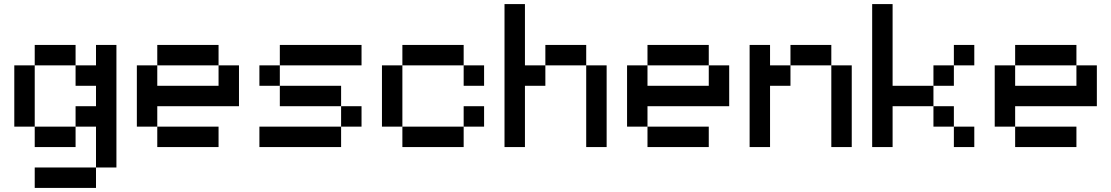

<svg xmlns="http://www.w3.org/2000/svg" viewBox="-20 -720 5440 940"><path d="M150 200V100H450V-100H350V0H150V-100H50V-400H150V-500H350V-400H450V-500H550V100H450V200ZM150 -100H350V-200H450V-300H350V-400H150Z M1050 0H750V-100H650V-400H750V-500H1050V-400H1150V-200H750V-100H1050ZM750 -300H1050V-400H750Z M1250 0V-100H1650V-200H1350V-300H1250V-400H1350V-500H1750V-400H1350V-300H1650V-200H1750V-100H1650V0Z M2250 0H1950V-100H1850V-400H1950V-500H2250V-400H2350V-300H2250V-400H1950V-100H2250V-200H2350V-100H2250Z M2850 0V-400H2650V-300H2550V0H2450V-700H2550V-400H2650V-500H2850V-400H2950V0Z M3450 0H3150V-100H3050V-400H3150V-500H3450V-400H3550V-200H3150V-100H3450ZM3150 -300H3450V-400H3150Z M4050 0V-400H3850V-300H3750V0H3650V-500H3750V-400H3850V-500H4050V-400H4150V0Z M4650 -100H4550V-200H4350V0H4250V-700H4350V-300H4550V-400H4650V-500H4750V-400H4650V-300H4550V-200H4650V-100H4750V0H4650Z M5250 0H4950V-100H4850V-400H4950V-500H5250V-400H5350V-200H4950V-100H5250ZM4950 -300H5250V-400H4950Z"/></svg>

Font: Matrix Sans
Style: Regular
Weight: 400
Designer: Brad Neil
Version: Version 1.100